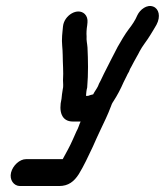

<svg xmlns="http://www.w3.org/2000/svg" viewBox="-20 -465 552 643"><path d="M186 -134C176 -92 186 -58 224 -58H250C245 -48 243 -37 236 -25L224 2C214 25 201 48 190 68H67C46 68 23 89 17 113C11 137 26 158 47 158H178C209 158 228 143 244 118C261 90 275 60 291 26L303 -1C308 -11 312 -20 316 -29C330 -59 340 -78 352 -110C355 -119 358 -123 360 -126C373 -146 384 -167 394 -190L404 -210C406 -215 409 -220 412 -225C414 -229 413 -229 416 -235C418 -239 420 -241 420 -242C423 -247 425 -252 429 -259C435 -271 442 -281 447 -292C456 -310 473 -330 483 -347C490 -359 497 -369 504 -382C519 -410 512 -436 493 -443C472 -451 449 -433 440 -414C433 -397 422 -381 411 -367C398 -350 385 -327 374 -308C358 -278 344 -249 328 -218L317 -195C313 -188 310 -182 308 -176C303 -166 297 -159 292 -149C287 -148 280 -146 275 -144H268C269 -154 269 -161 272 -172C276 -219 275 -264 273 -306C272 -320 269 -329 270 -343C269 -354 270 -368 272 -380L273 -390C274 -401 271 -411 264 -418C240 -441 195 -414 191 -377L190 -367C189 -360 189 -353 188 -345C186 -321 190 -303 190 -281C190 -253 193 -225 191 -196C191 -186 193 -176 190 -165C188 -152 187 -146 186 -134Z"/></svg>

Font: Electronic
Style: CircIt
Weight: 900
Version: Version 1.011